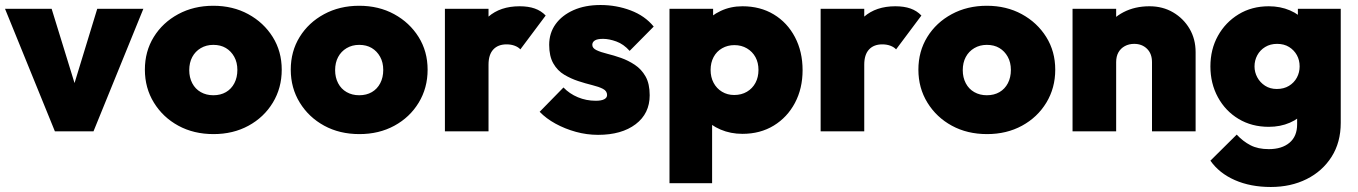

<svg xmlns="http://www.w3.org/2000/svg" viewBox="-21 -524 5419 766"><path d="M198 0 -1 -489H185L312 -77H241L367 -489H551L352 0Z M831 11Q752 11 690.5 -22.5Q629 -56 593 -114.5Q557 -173 557 -246Q557 -319 592.5 -376.5Q628 -434 690 -467.5Q752 -501 830 -501Q908 -501 969.5 -467.5Q1031 -434 1067 -376.5Q1103 -319 1103 -246Q1103 -173 1067.5 -114.5Q1032 -56 970.5 -22.5Q909 11 831 11ZM830 -144Q859 -144 880.5 -156.5Q902 -169 914 -192Q926 -215 926 -245Q926 -275 913.5 -297.5Q901 -320 880 -332.5Q859 -345 830 -345Q802 -345 780 -332Q758 -319 746 -296.5Q734 -274 734 -244Q734 -215 746 -192Q758 -169 780 -156.5Q802 -144 830 -144Z M1413 11Q1334 11 1272.5 -22.5Q1211 -56 1175 -114.5Q1139 -173 1139 -246Q1139 -319 1174.5 -376.5Q1210 -434 1272 -467.5Q1334 -501 1412 -501Q1490 -501 1551.5 -467.5Q1613 -434 1649 -376.5Q1685 -319 1685 -246Q1685 -173 1649.5 -114.5Q1614 -56 1552.5 -22.5Q1491 11 1413 11ZM1412 -144Q1441 -144 1462.5 -156.5Q1484 -169 1496 -192Q1508 -215 1508 -245Q1508 -275 1495.5 -297.5Q1483 -320 1462 -332.5Q1441 -345 1412 -345Q1384 -345 1362 -332Q1340 -319 1328 -296.5Q1316 -274 1316 -244Q1316 -215 1328 -192Q1340 -169 1362 -156.5Q1384 -144 1412 -144Z M1754 0V-489H1928V0ZM1928 -266 1850 -332Q1879 -415 1927 -457Q1975 -499 2052 -499Q2087 -499 2112.5 -490Q2138 -481 2156 -462L2055 -327Q2047 -336 2032.5 -341.5Q2018 -347 2000 -347Q1966 -347 1947 -326.5Q1928 -306 1928 -266Z M2365 14Q2320 14 2276.5 2Q2233 -10 2195.5 -30.5Q2158 -51 2132 -78L2227 -175Q2251 -150 2284.5 -136Q2318 -122 2356 -122Q2378 -122 2389.5 -128Q2401 -134 2401 -145Q2401 -161 2384.5 -169.5Q2368 -178 2341.5 -184.5Q2315 -191 2286 -200.5Q2257 -210 2230 -226Q2203 -242 2186.5 -271Q2170 -300 2170 -345Q2170 -392 2195.5 -427.5Q2221 -463 2267 -483.5Q2313 -504 2375 -504Q2438 -504 2495 -482.5Q2552 -461 2587 -418L2491 -321Q2467 -348 2438 -358.5Q2409 -369 2385 -369Q2362 -369 2352 -362.5Q2342 -356 2342 -345Q2342 -332 2358.5 -324Q2375 -316 2401.5 -309.5Q2428 -303 2456.5 -293Q2485 -283 2511.5 -265.5Q2538 -248 2554.5 -219Q2571 -190 2571 -144Q2571 -71 2515 -28.5Q2459 14 2365 14Z M2941 10Q2894 10 2854 -7Q2814 -24 2788 -53.5Q2762 -83 2756 -122V-360Q2762 -399 2788.5 -430.5Q2815 -462 2854.5 -480.5Q2894 -499 2941 -499Q3012 -499 3066 -466.5Q3120 -434 3150.5 -376Q3181 -318 3181 -244Q3181 -171 3150.5 -113.5Q3120 -56 3066 -23Q3012 10 2941 10ZM2650 207V-489H2824V-366L2795 -248L2820 -129V207ZM2908 -145Q2937 -145 2959 -158Q2981 -171 2993 -193.5Q3005 -216 3005 -245Q3005 -274 2993 -296Q2981 -318 2959 -331Q2937 -344 2909 -344Q2882 -344 2860 -331.5Q2838 -319 2826 -296.5Q2814 -274 2814 -245Q2814 -216 2826 -193.5Q2838 -171 2859.5 -158Q2881 -145 2908 -145Z M3253 0V-489H3427V0ZM3427 -266 3349 -332Q3378 -415 3426 -457Q3474 -499 3551 -499Q3586 -499 3611.5 -490Q3637 -481 3655 -462L3554 -327Q3546 -336 3531.5 -341.5Q3517 -347 3499 -347Q3465 -347 3446 -326.5Q3427 -306 3427 -266Z M3917 11Q3838 11 3776.5 -22.5Q3715 -56 3679 -114.5Q3643 -173 3643 -246Q3643 -319 3678.5 -376.5Q3714 -434 3776 -467.5Q3838 -501 3916 -501Q3994 -501 4055.5 -467.5Q4117 -434 4153 -376.5Q4189 -319 4189 -246Q4189 -173 4153.5 -114.5Q4118 -56 4056.5 -22.5Q3995 11 3917 11ZM3916 -144Q3945 -144 3966.5 -156.5Q3988 -169 4000 -192Q4012 -215 4012 -245Q4012 -275 3999.5 -297.5Q3987 -320 3966 -332.5Q3945 -345 3916 -345Q3888 -345 3866 -332Q3844 -319 3832 -296.5Q3820 -274 3820 -244Q3820 -215 3832 -192Q3844 -169 3866 -156.5Q3888 -144 3916 -144Z M4575 0V-276Q4575 -310 4555 -329.5Q4535 -349 4504 -349Q4483 -349 4466.5 -340Q4450 -331 4441 -315Q4432 -299 4432 -276L4364 -308Q4364 -367 4390 -409.5Q4416 -452 4461.5 -475.5Q4507 -499 4565 -499Q4618 -499 4659.5 -474.5Q4701 -450 4725 -409Q4749 -368 4749 -316V0ZM4258 0V-489H4432V0Z M5049 222Q4968 222 4905.5 194.5Q4843 167 4808 117L4913 13Q4938 40 4968 55.5Q4998 71 5041 71Q5093 71 5123.5 45.5Q5154 20 5154 -28V-155L5182 -261L5157 -366V-489H5328V-34Q5328 44 5291.5 101.5Q5255 159 5192 190.5Q5129 222 5049 222ZM5041 -18Q4973 -18 4920.5 -49.5Q4868 -81 4838 -136Q4808 -191 4808 -259Q4808 -327 4838 -381Q4868 -435 4920.5 -467Q4973 -499 5041 -499Q5087 -499 5125.5 -482.5Q5164 -466 5188 -436.5Q5212 -407 5218 -368V-149Q5212 -110 5187.5 -80.5Q5163 -51 5125 -34.5Q5087 -18 5041 -18ZM5073 -169Q5101 -169 5121.5 -181.5Q5142 -194 5153 -214.5Q5164 -235 5164 -259Q5164 -284 5153 -304Q5142 -324 5122 -336.5Q5102 -349 5074 -349Q5047 -349 5026.5 -336.5Q5006 -324 4995 -303.5Q4984 -283 4984 -259Q4984 -236 4995 -215.5Q5006 -195 5026 -182Q5046 -169 5073 -169Z"/></svg>

Font: Outfit ExtraBold
Style: Regular
Weight: 800
Designer: Rodrigo Fuenzalida
Foundry: fragTYPE
Version: Version 1.100;gftools[0.9.27]